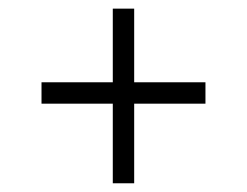

<svg xmlns="http://www.w3.org/2000/svg" viewBox="-20 -466 563 438"><path d="M286.1 -229.5V-47.9H237.3V-229.5H74.7V-278.3H237.3V-446.3H286.1V-278.3H448.7V-229.5Z"/></svg>

Font: Vazirmatn FD ExtraLight
Style: Regular
Weight: 200
Designer: Saber Rastikerdar
Foundry: Saber Rastikerdar
Version: Version 33.003